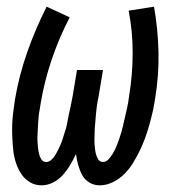

<svg xmlns="http://www.w3.org/2000/svg" viewBox="-20 -548 540 576"><path d="M105 8Q85 8 69.5 -1.5Q54 -11 44 -26Q34 -41 28 -59Q22 -77 20 -95.5Q18 -114 17 -133Q16 -152 16.5 -171.5Q17 -191 19.5 -210.5Q22 -230 25 -250Q37 -321 61.5 -391Q86 -461 120 -528L189 -496Q157 -434 135 -369Q113 -304 102 -238Q101 -229 99 -219Q97 -209 96 -199.5Q95 -190 94.5 -180.5Q94 -171 93.5 -161.5Q93 -152 92.5 -142.5Q92 -133 92.5 -123.5Q93 -114 94 -105Q95 -96 97 -87Q99 -78 104 -70Q109 -62 119 -62Q127 -62 134.5 -69Q142 -76 147 -84.5Q152 -93 156 -101.5Q160 -110 163.5 -118.5Q167 -127 169.5 -136Q172 -145 175 -153.5Q178 -162 180 -171Q182 -180 183.5 -189Q185 -198 187 -207Q189 -216 191 -224.5Q193 -233 194.5 -242Q196 -251 198 -260L211 -338H289L276 -260Q274 -251 272.5 -242Q271 -233 270 -224.5Q269 -216 268 -207Q267 -198 266.5 -189Q266 -180 265 -171.5Q264 -163 264 -154Q264 -145 263.5 -136Q263 -127 263.5 -118.5Q264 -110 265 -101.5Q266 -93 268 -85Q270 -77 275 -69.5Q280 -62 289 -62Q298 -62 305 -69.5Q312 -77 317 -85Q322 -93 326 -101.5Q330 -110 333 -118.5Q336 -127 339 -135.5Q342 -144 344.5 -153Q347 -162 349 -170.5Q351 -179 353 -188Q355 -197 357 -205.5Q359 -214 361 -223Q363 -232 364.5 -240.5Q366 -249 367 -258Q378 -324 378 -389Q378 -454 366 -516L442 -528Q454 -461 455.5 -391Q457 -321 445 -250Q442 -230 437.5 -210.5Q433 -191 427.5 -171.5Q422 -152 415 -133Q408 -114 399 -95.5Q390 -77 379 -59Q368 -41 353 -26Q338 -11 318.5 -1.5Q299 8 279 8Q262 8 248 -0.5Q234 -9 226.5 -23Q219 -37 214.5 -53Q210 -69 208 -86Q200 -69 190.5 -53Q181 -37 168.5 -23Q156 -9 139 -0.5Q122 8 105 8Z"/></svg>

Font: Iosevka SS18
Style: Italic
Weight: 400
Italic angle: -9°
Monospace: yes
Designer: Belleve Invis
Foundry: Belleve Invis
Version: Version 25.1.1; ttfautohint (v1.8.4)